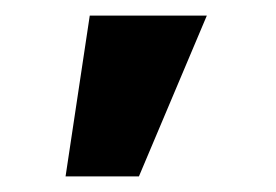

<svg xmlns="http://www.w3.org/2000/svg" viewBox="-20 -731 353 246"><path d="M64 -505 95 -711H245L158 -505Z"/></svg>

Font: Ysabeau SC ExtraBold
Style: Regular
Weight: 800
Designer: Christian Thalmann (Catharsis Fonts)
Version: Version 2.001;gftools[0.9.30]; featfreeze: smcp